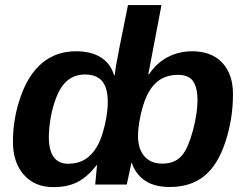

<svg xmlns="http://www.w3.org/2000/svg" viewBox="-20 -745 994 775"><path d="M920.4 -365.2Q920.4 -314.5 912.8 -267.1Q905.3 -219.7 890.1 -173.3Q859.9 -79.6 804.9 -34.9Q750 9.8 665 9.8Q604 9.8 565.9 -15.6Q527.8 -41 512.2 -86.9H510.3L491.7 0H364.3L371.6 -78.1H369.6Q335 -32.7 294.7 -11.2Q254.4 10.3 195.3 10.3Q120.1 10.3 76.2 -39.6Q32.2 -89.4 32.2 -172.9Q32.2 -266.6 63.5 -355.5Q94.7 -444.8 151.1 -491.5Q207.5 -538.1 287.1 -538.1Q347.7 -538.1 387 -513.4Q426.3 -488.8 440.4 -441.4H442.9Q443.8 -449.2 445.3 -459.5Q446.8 -469.7 448.7 -482.4Q450.7 -495.1 462.6 -555.4Q474.6 -615.7 496.6 -724.6H631.8L591.8 -514.2Q588.4 -497.1 585.2 -479.7Q582 -462.4 578.6 -445.3L582 -445.8Q612.8 -491.7 657.7 -514.9Q702.6 -538.1 755.9 -538.1Q833.5 -538.1 877 -491.9Q920.4 -445.8 920.4 -365.2ZM255.4 -84Q331.5 -84 371.1 -152.8Q384.8 -176.3 394.5 -208.3Q404.3 -240.2 409.7 -273.2Q415 -306.2 415 -332.5Q415 -391.1 392.1 -417.7Q369.1 -444.3 323.2 -444.3Q273.9 -444.3 242.2 -410.6Q221.2 -388.2 206.8 -350.8Q192.4 -313.5 184.8 -271.2Q177.2 -229 177.2 -191.9Q177.2 -138.2 196.8 -111.1Q216.3 -84 255.4 -84ZM697.3 -442.9Q620.6 -442.9 580.6 -374Q567.4 -350.6 557.6 -318.6Q547.9 -286.6 542.5 -254.2Q537.1 -221.7 537.1 -195.8Q537.1 -143.6 563 -114Q588.9 -84.5 635.3 -84.5Q684.6 -84.5 712.4 -115.2Q726.6 -130.4 738.3 -158Q750 -185.5 758.8 -218.5Q767.6 -251.5 772.5 -283.4Q777.3 -315.4 777.3 -338.9Q777.3 -390.1 760 -416.5Q742.7 -442.9 697.3 -442.9Z"/></svg>

Font: Arimo
Style: Italic
Weight: 400
Italic angle: -12°
Designer: Steve Matteson
Foundry: Monotype Imaging Inc.
Version: Version 1.33